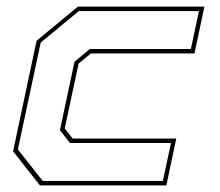

<svg xmlns="http://www.w3.org/2000/svg" viewBox="-20 -560 665 580"><path d="M100.5 0 19.5 -103 90.5 -437 215.5 -540H597.5L567.5 -398.5H254.5L217.5 -368L175.5 -172L199.5 -141.5H512.5L482.5 0ZM109 -13.5H472L496.5 -128H191.5L161 -166.5L205 -373.5L251.5 -412H556.5L581 -526.5H218L103 -431.5L34 -108.5Z"/></svg>

Font: Tourney Thin Thin
Style: Italic
Weight: 250
Italic angle: -12°
Version: Version 1.015